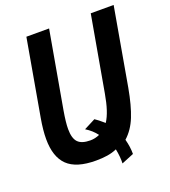

<svg xmlns="http://www.w3.org/2000/svg" viewBox="-144 -832 896 1009"><g transform="rotate(-20 304.0 -327.0)"><path d="M33.5 -185Q33.5 -234.5 45 -299.5L120 -726H247L171 -295.5Q160 -232 160 -195Q160 -143 181 -121Q202 -99 250 -99Q277 -99 302.5 -110.5Q279.5 -141.5 243.5 -163.5L307.5 -196.5Q325 -185.5 357 -157.5Q373.5 -183 385.2 -219Q397 -255 405.5 -304.5L480 -726H608L531.5 -290.5Q514.5 -196.5 490.5 -136.8Q466.5 -77 424 -39Q436 6 435.5 44.5L367 72.5Q368.5 36 359.5 -9Q334.5 2 306 6.5Q277.5 11 242 11Q132.5 11 83 -37Q33.5 -85 33.5 -185Z"/></g></svg>

Font: JuliaMono
Style: Bold Italic
Weight: 700
Italic angle: -9°
Monospace: yes
Designer: cormullion
Foundry: corm
Version: Version 0.057; ttfautohint (v1.8.4)